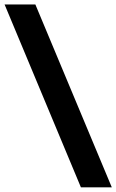

<svg xmlns="http://www.w3.org/2000/svg" viewBox="-25 -694 508 839"><path d="M463.5 124.5H328.5L-5 -674.5H129.5Z"/></svg>

Font: Anek Gurmukhi
Style: Bold
Weight: 700
Designer: Sarang Kulkarni (Gurmukhi), Yesha Goshar (Latin)
Foundry: Ek Type
Version: Version 1.003